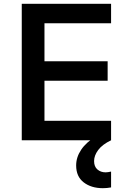

<svg xmlns="http://www.w3.org/2000/svg" viewBox="-20 -735 649 1006"><path d="M562 0H94V-715H562V-613H213V-414H544V-312H213V-102H562ZM562 164V247Q551 249 540.5 250Q530 251 519 251Q458 251 418.5 220.5Q379 190 379 132Q379 89 405 50Q431 11 484 -22L562 0Q516 22 494.5 51Q473 80 473 109Q473 138 490.5 153Q508 168 533 168Q538 168 546 167Q554 166 562 164Z"/></svg>

Font: Wix Madefor Text SemiBold
Style: Regular
Weight: 600
Designer: Dalton Maag Ltd
Foundry: Dalton Maag Ltd
Version: Version 3.100